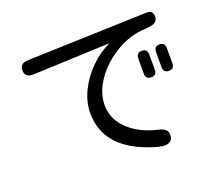

<svg xmlns="http://www.w3.org/2000/svg" viewBox="-124 -892 1247 1098"><g transform="rotate(-20 500.0 -343.0)"><path d="M702 32Q673 32 607 8Q365 -79 365 -288Q365 -354 397 -420Q429 -486 483.5 -540.5Q538 -595 605 -626L139 -607H130Q84 -607 84 -651Q84 -692 133 -694L865 -718Q903 -719 903 -679Q903 -656 883 -645Q869 -635 798 -631Q738 -625 678 -595.5Q618 -566 568 -520Q518 -474 488 -417.5Q458 -361 458 -300Q458 -243 489 -195.5Q520 -148 574.5 -114.5Q629 -81 701 -65Q753 -53 753 -17Q753 32 702 32ZM764 -361Q730 -361 730 -395V-487Q730 -522 764 -522Q797 -522 797 -487V-395Q797 -361 764 -361ZM871 -361Q838 -361 838 -395V-487Q838 -522 871 -522Q904 -522 904 -487V-395Q904 -361 871 -361Z"/></g></svg>

Font: Huninn
Style: Regular
Weight: 400
Designer: justfont
Foundry: justfont
Version: Version 1.003